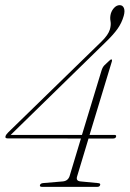

<svg xmlns="http://www.w3.org/2000/svg" viewBox="-20 -725 503 745"><path d="M374 -451.5Q378 -464.5 385 -471.5L402.5 -488Q409 -494.5 412 -494.5Q416 -494.5 414 -486.5L327.5 -201.5H424Q432 -201.5 430.5 -195Q429 -187.5 418.5 -187.5H323.5L279.5 -41.5Q273 -22.5 293 -21L361 -14.5Q371 -13.5 368.5 -7Q366.5 0 358 0H142.5Q133.5 0 135 -7Q137.5 -13.5 146.5 -14.5L223 -21Q243.5 -22.5 250 -41.5L294 -187.5L10 -188Q-1.5 -188 1.5 -196.5Q3 -202.5 12 -211.5L374.5 -564.5Q400 -589.5 406.5 -611Q411.5 -629 408.8 -643Q406 -657 410 -672Q414 -685.5 423.5 -695.2Q433 -705 444.5 -705Q456 -705 460.8 -693.8Q465.5 -682.5 460 -663Q452 -635.5 436 -613Q420 -590.5 390.5 -562L21.5 -201.5H298Z"/></svg>

Font: Fraunces 144pt Soft Thin
Style: Italic
Weight: 100
Italic angle: -16°
Version: Version 1.000;[0bf87f6ff]